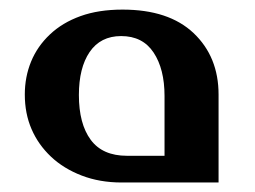

<svg xmlns="http://www.w3.org/2000/svg" viewBox="-20 -384 536 404"><path d="M32.2 -185.1Q32.2 -222.2 45.4 -254.4Q58.6 -286.6 85 -311.5Q111.3 -336.4 149.4 -350.1Q187.5 -363.8 237.8 -363.8Q335 -363.8 387.2 -314.5Q439.9 -264.6 439.9 -185.1V0H235.8Q189.9 0 151.9 -14.6Q113.8 -29.3 87.4 -54.2Q60.5 -79.6 46.4 -112.3Q32.2 -145 32.2 -185.1ZM326.2 -182.1Q326.2 -238.8 303.2 -273.4Q280.3 -308.1 234.9 -308.1Q191.4 -308.1 168.5 -274.4Q146 -241.2 146 -184.1Q146 -123.5 170.9 -89.8Q195.8 -56.2 247.1 -56.2H326.2Z"/></svg>

Font: SimahzazaarabicW05-Medium
Style: Regular
Weight: 500
Designer: Ahmed zaza
Foundry: Ahmed zaza
Version: Version 1.001